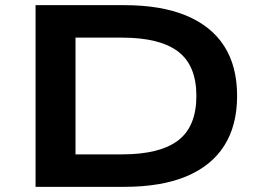

<svg xmlns="http://www.w3.org/2000/svg" viewBox="-20 -725 1025 745"><path d="M118 0V-705H462Q605 -705 702.5 -664.5Q800 -624 850 -546Q900 -468 900 -353Q900 -238 850 -159.5Q800 -81 702.5 -40.5Q605 0 462 0ZM273 -126H453Q600 -126 671 -180Q742 -234 742 -353Q742 -471 671 -525Q600 -579 453 -579H273Z"/></svg>

Font: Nunito Sans 7pt Expanded
Style: Bold
Weight: 700
Width: 7
Designer: Vernon Adams
Foundry: Vernon Adams
Version: Version 3.101;gftools[0.9.27]